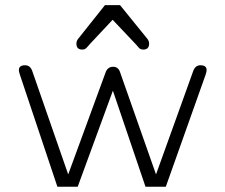

<svg xmlns="http://www.w3.org/2000/svg" viewBox="-20 -710 857 730"><path d="M276.4 -561.5 378.9 -690.4H436.5L541 -561.5Q546.9 -553.7 546.9 -543.9Q546.9 -521.5 524.4 -521.5Q519.5 -521.5 515.1 -523.4Q510.7 -525.4 509.3 -526.9Q507.8 -528.3 502.9 -534.2Q498 -540 497.1 -541L408.2 -634.8L320.3 -541Q318.4 -539.1 315.4 -535.2Q312.5 -531.2 310.5 -529.8Q308.6 -528.3 306.2 -525.9Q303.7 -523.4 300.3 -522.5Q296.9 -521.5 293 -521.5Q270.5 -521.5 270.5 -543.9Q270.5 -553.7 276.4 -561.5ZM761.7 -425.8 610.4 0H533.2L409.2 -365.2L275.4 0H198.2L55.7 -425.8Q51.8 -437.5 51.8 -443.4Q51.8 -461.9 75.2 -461.9Q94.7 -461.9 102.5 -440.4L239.3 -46.9L381.8 -435.5Q389.6 -456.1 410.2 -456.1Q429.7 -456.1 436.5 -435.5L573.2 -46.9L714.8 -440.4Q722.7 -461.9 742.2 -461.9Q765.6 -461.9 765.6 -443.4Q765.6 -437.5 761.7 -425.8Z"/></svg>

Font: Jura
Style: Book
Weight: 400
Version: Version 2.3